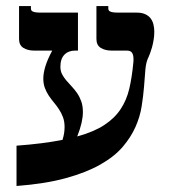

<svg xmlns="http://www.w3.org/2000/svg" viewBox="-20 -560 577 630"><path d="M151.4 -394H91.8Q71.3 -394 56.9 -402.8Q42.5 -411.6 42.5 -432.1V-540H81.5V-531.7Q81.5 -528.8 82.8 -526.4Q84 -523.9 87.6 -522.2Q91.3 -520.5 97.9 -519.5Q104.5 -518.6 115.2 -518.6H235.8V-394H226.6Q204.6 -394 191.4 -380.6Q178.2 -367.2 178.2 -340.8Q178.2 -327.1 183.6 -316.7Q189 -306.2 197.3 -296.4Q205.6 -286.6 215.1 -276.6Q224.6 -266.6 232.9 -254.6Q241.2 -242.7 246.6 -227.5Q252 -212.4 252 -192.4Q252 -176.3 247.6 -156.7Q243.2 -137.2 233.4 -112.3Q288.1 -127.4 322 -149.7Q356 -171.9 375.7 -201.7Q395.5 -231.4 404.3 -269.3Q413.1 -307.1 417.5 -354.5Q418 -357.9 418 -360.8Q418 -363.8 418 -366.2Q418 -379.4 413.3 -386.7Q408.7 -394 396 -394H345.7Q325.2 -394 310.8 -402.8Q296.4 -411.6 296.4 -432.1V-540H335.4V-531.7Q335.4 -528.8 336.7 -526.4Q337.9 -523.9 341.6 -522.2Q345.2 -520.5 351.8 -519.5Q358.4 -518.6 369.1 -518.6H428.7Q445.3 -518.6 456.5 -513.4Q467.8 -508.3 474.4 -499.5Q481 -490.7 483.6 -479.2Q486.3 -467.8 486.3 -455.6Q486.3 -442.4 484.1 -429.2Q481.9 -416 478.8 -404.8Q475.6 -393.6 472.4 -385Q469.2 -376.5 467.3 -372.6Q459 -356.4 457 -331.1Q455.1 -305.7 452.6 -275.4Q450.2 -245.1 444.8 -211.2Q439.5 -177.2 424.6 -143.6Q409.7 -109.9 382.6 -78.1Q355.5 -46.4 309.6 -20.3Q263.7 5.9 196.5 24.4Q129.4 43 34.2 50.3V-82Q121.6 -88.4 185.1 -101.1Q189 -113.3 190.4 -123.5Q191.9 -133.8 191.9 -143.6Q191.9 -161.1 186.8 -175Q181.6 -189 173.8 -200.9Q166 -212.9 157 -223.6Q147.9 -234.4 140.1 -246.1Q132.3 -257.8 127.2 -271.5Q122.1 -285.2 122.1 -302.2Q122.1 -319.8 128.9 -342.3Q135.7 -364.7 151.4 -394Z"/></svg>

Font: Arian AMU Serif
Style: Bold
Weight: 700
Designer: Ruben Hakobyan (Tarumian)
Foundry: Ruben Hakobyan (Tarumian)
Version: Version 1.002